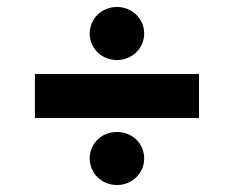

<svg xmlns="http://www.w3.org/2000/svg" viewBox="-20 -618 670 550"><path d="M315 -446C359 -446 393 -480 393 -522C393 -564 359 -598 315 -598C271 -598 237 -564 237 -522C237 -480 271 -446 315 -446ZM80 -280H550V-406H80ZM315 -88C359 -88 393 -122 393 -164C393 -207 359 -240 315 -240C271 -240 237 -207 237 -164C237 -122 271 -88 315 -88Z"/></svg>

Font: Overpass ExtraBold
Style: Regular
Weight: 800
Designer: Delve Withrington, Thomas Jockin
Foundry: Delve Fonts
Version: Version 3.000;DELV;Overpass